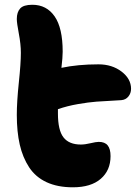

<svg xmlns="http://www.w3.org/2000/svg" viewBox="-20 -776 583 809"><path d="M287.1 13.2Q222.7 13.2 176.3 -8.3Q129.9 -29.8 102.8 -71Q75.7 -112.3 63.2 -166.7Q50.8 -221.2 50.8 -292Q50.8 -346.7 59.3 -428Q67.9 -509.3 67.9 -553.2Q67.9 -589.8 59.3 -634.5Q50.8 -679.2 50.8 -695.8Q50.8 -724.6 64.9 -740.2Q79.1 -755.9 116.2 -755.9Q176.3 -755.9 210.2 -707Q244.1 -658.2 244.1 -558.1Q244.1 -534.2 238.8 -490.2Q308.1 -504.9 395 -504.9Q452.1 -504.9 492.2 -474.4Q532.2 -443.8 532.2 -401.9Q532.2 -383.3 521 -369.4Q509.8 -355.5 491.2 -354Q419.4 -350.1 386.5 -347.7Q353.5 -345.2 308.3 -337.4Q263.2 -329.6 224.1 -315.9V-297.9Q224.1 -227.1 247.6 -197Q271 -167 320.8 -167Q338.4 -167 361.6 -172.6Q384.8 -178.2 396 -178.2Q421.9 -178.2 433.8 -163.3Q445.8 -148.4 445.8 -118.2Q445.8 -58.1 404.5 -22.5Q363.3 13.2 287.1 13.2Z"/></svg>

Font: Shantell Sans Irregular
Style: Regular
Weight: 800
Designer: Stephen Nixon, Anya Danilova, Shantell Martin
Foundry: Arrow Type
Version: Version 1.006;[9816181b4]